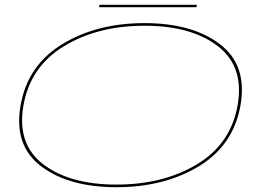

<svg xmlns="http://www.w3.org/2000/svg" viewBox="-20 -778 1126 802"><path d="M466.5 4Q268 4 152.2 -83.2Q36.5 -170.5 66 -338Q95.5 -505.5 240 -593.5Q384.5 -681.5 583.5 -681.5Q782.5 -681.5 898.2 -593.8Q1014 -506 984.5 -338Q955 -170.5 810.2 -83.2Q665.5 4 466.5 4ZM466.5 -7Q662.5 -7 803.2 -92Q944 -177 972.5 -338Q1001 -499.5 890.2 -585Q779.5 -670.5 583.5 -670.5Q388 -670.5 247.2 -585Q106.5 -499.5 78 -338Q49.5 -177 160.2 -92Q271 -7 466.5 -7ZM393.5 -748 395.5 -758H802.5L800.5 -748Z"/></svg>

Font: Anybody UltraExpanded Thin
Style: Italic
Weight: 100
Width: 9
Italic angle: -10°
Designer: Tyler Finck
Foundry: Etcetera Type Company
Version: Version 1.010; ttfautohint (v1.8.3) -l 8 -r 50 -G 200 -x 14 